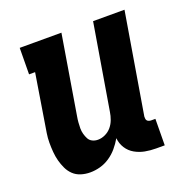

<svg xmlns="http://www.w3.org/2000/svg" viewBox="-101 -615 702 718"><g transform="rotate(-20 250.0 -256.0)"><path d="M140 8Q121 8 103.5 2.5Q86 -3 73.5 -15Q61 -27 53.5 -43Q46 -59 41.5 -76Q37 -93 35.5 -111.5Q34 -130 34 -148.5Q34 -167 37 -186Q40 -205 43 -223L74 -415H50L51 -520H217L165 -206Q163 -195 162 -183Q161 -171 161 -159.5Q161 -148 164 -137Q167 -126 172 -116.5Q177 -107 187 -102Q197 -97 209 -97Q224 -97 238.5 -104Q253 -111 263 -123Q273 -135 278.5 -150Q284 -165 286 -179L343 -520H468L401 -119Q401 -114 401.5 -110Q402 -106 404.5 -103Q407 -100 411.5 -98.5Q416 -97 420 -97H437L436 8H402Q379 8 358 4Q337 0 318.5 -10.5Q300 -21 288.5 -39Q277 -57 275 -79Q264 -60 250 -43.5Q236 -27 218 -15Q200 -3 180 2.5Q160 8 140 8Z"/></g></svg>

Font: Iosevka Curly Slab Extrabold
Style: Italic
Weight: 800
Italic angle: -9°
Monospace: yes
Designer: Belleve Invis
Foundry: Belleve Invis
Version: Version 22.1.2; ttfautohint (v1.8.4)